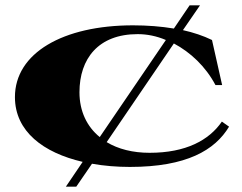

<svg xmlns="http://www.w3.org/2000/svg" viewBox="-20 -610 909 720"><path d="M467 16C680 16 786 -47 839 -135L812 -154C764 -84 677 -37 541 -37C478 -37 423 -51 380 -77L632 -447C694 -414 751 -361 788 -291H813L775 -460C742 -476 706 -488 666 -497L730 -590H691L632 -503C584 -511 532 -515 479 -515C216 -515 36 -411 36 -246C36 -117 143 -37 290 -3L227 90H266L325 4C370 12 418 16 467 16ZM278 -264C278 -390 349 -482 496 -482C531 -482 567 -475 602 -460L354 -96C306 -135 278 -193 278 -264Z"/></svg>

Font: Sprat Extended
Style: Bold
Weight: 700
Width: 9
Designer: Ethan Nakache
Foundry: Collletttivo
Version: Version 2.000;Glyphs 3.2 (3217)